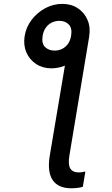

<svg xmlns="http://www.w3.org/2000/svg" viewBox="-20 -781 586 1005"><path d="M338.4 -548.3 447.3 -592.3 343.3 32.7Q335.4 81.1 348.1 101.3Q360.8 121.6 393.6 121.6Q400.4 121.6 409.7 120.1Q418.9 118.7 426.8 116.7L413.6 196.8Q401.4 200.7 384.5 202.6Q367.7 204.6 353.5 204.6Q284.2 204.6 255.4 161.1Q226.6 117.7 240.7 32.7ZM108.9 -591.3Q116.2 -638.2 145 -676.5Q173.8 -714.8 216.3 -737.8Q258.8 -760.7 306.2 -760.7Q353 -760.7 387.5 -737.8Q421.9 -714.8 438.2 -676.5Q454.6 -638.2 446.8 -591.3Q439.5 -546.4 410.2 -508.1Q380.9 -469.7 338.6 -446.5Q296.4 -423.3 249.5 -423.3Q203.6 -423.3 169.2 -445.8Q134.8 -468.3 118.2 -506.6Q101.6 -544.9 108.9 -591.3ZM265.6 -516.1Q286.6 -516.1 304.4 -524.7Q322.3 -533.2 335 -550.3Q347.7 -567.4 352.1 -593.3Q358.9 -632.3 340.6 -652.1Q322.3 -671.9 291 -671.9Q270.5 -671.9 252 -663.3Q233.4 -654.8 220.5 -637.2Q207.5 -619.6 203.1 -592.8Q196.8 -552.7 216.3 -534.4Q235.8 -516.1 265.6 -516.1Z"/></svg>

Font: Inter
Style: Italic
Weight: 400
Italic angle: -9.3988°
Designer: Rasmus Andersson
Foundry: rsms
Version: Version 4.001;git-66647c0bb